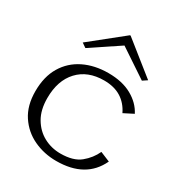

<svg xmlns="http://www.w3.org/2000/svg" viewBox="-177 -856 921 989"><g transform="rotate(30 283.5 -361.5)"><path d="M302 14Q230 14 168 -15Q106 -44 68 -101.5Q30 -159 30 -244Q30 -331 66 -391Q102 -451 165.5 -482Q229 -513 310 -513Q393 -513 449.5 -481.5Q506 -450 532 -399L475 -370Q452 -418 411 -443.5Q370 -469 310 -469Q213 -469 157 -409Q101 -349 101 -244Q101 -174 129 -126.5Q157 -79 202.5 -54.5Q248 -30 302 -30Q378 -30 419 -63.5Q460 -97 481 -143L539 -119Q477 14 302 14ZM142 -565 116 -583 308 -737H312L505 -583L478 -565L310 -677Z"/></g></svg>

Font: Panamera
Style: Regular
Weight: 400
Designer: Bastien Sozeau
Foundry: NBR — Bastien Sozeau
Version: Version 3.002; ttfautohint (v1.8.4.7-5d5b);gftools[0.9.33]